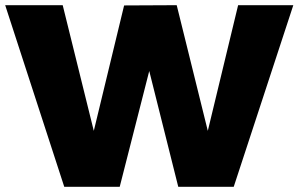

<svg xmlns="http://www.w3.org/2000/svg" viewBox="-23 -721 1152 741"><path d="M-3 -701H219L339 -216L456 -700L659 -701L779 -216L896 -701H1109L879 0H665L553 -447L439 0H225Z"/></svg>

Font: Trueno
Style: ExBd
Weight: 800
Designer: Julieta Ulanovsky
Foundry: Julieta Ulanovsky
Version: Version 3.001b